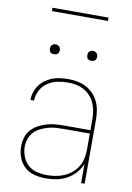

<svg xmlns="http://www.w3.org/2000/svg" viewBox="-97 -944 694 1012"><g transform="rotate(10 250.0 -438.0)"><path d="M221 8Q190 8 160 0.5Q130 -7 107.5 -27.5Q85 -48 74.5 -77Q64 -106 64 -136Q64 -160 71 -183.5Q78 -207 93.5 -224.5Q109 -242 130 -253.5Q151 -265 174 -272Q197 -279 220.5 -281Q244 -283 268 -283H409V-345Q409 -366 405 -388Q401 -410 392 -429.5Q383 -449 367.5 -465.5Q352 -482 332.5 -492Q313 -502 291.5 -506Q270 -510 248 -510Q220 -510 192 -504Q164 -498 140.5 -482Q117 -466 103.5 -440Q90 -414 89 -385H70Q70 -407 76.5 -427.5Q83 -448 96 -465.5Q109 -483 126.5 -495.5Q144 -508 164 -515.5Q184 -523 205.5 -525.5Q227 -528 248 -528Q273 -528 297 -523.5Q321 -519 342.5 -508Q364 -497 381.5 -479Q399 -461 409.5 -439Q420 -417 424 -393Q428 -369 428 -345V0H409V-102Q398 -75 378 -53Q358 -31 332.5 -17Q307 -3 278.5 2.5Q250 8 221 8ZM224 -10Q247 -10 271 -14Q295 -18 316.5 -27.5Q338 -37 356.5 -52.5Q375 -68 387 -88.5Q399 -109 404 -132.5Q409 -156 409 -180V-265H268Q247 -265 226 -263.5Q205 -262 184.5 -256Q164 -250 145 -240.5Q126 -231 111.5 -215.5Q97 -200 90 -179.5Q83 -159 83 -138Q83 -111 93 -85Q103 -59 123 -41Q143 -23 170 -16.5Q197 -10 224 -10ZM350 -644Q345 -644 339.5 -645.5Q334 -647 330.5 -650.5Q327 -654 325.5 -659.5Q324 -665 324 -670Q324 -675 325.5 -680.5Q327 -686 330.5 -689.5Q334 -693 339.5 -695Q345 -697 350 -697Q355 -697 360.5 -695Q366 -693 369.5 -689.5Q373 -686 375 -680.5Q377 -675 377 -670Q377 -665 375 -659.5Q373 -654 369.5 -650.5Q366 -647 360.5 -645.5Q355 -644 350 -644ZM150 -644Q145 -644 139.5 -645.5Q134 -647 130.5 -650.5Q127 -654 125.5 -659.5Q124 -665 124 -670Q124 -675 125.5 -680.5Q127 -686 130.5 -689.5Q134 -693 139.5 -695Q145 -697 150 -697Q155 -697 160.5 -695Q166 -693 169.5 -689.5Q173 -686 175 -680.5Q177 -675 177 -670Q177 -665 175 -659.5Q173 -654 169.5 -650.5Q166 -647 160.5 -645.5Q155 -644 150 -644ZM100 -866V-884H400V-866Z"/></g></svg>

Font: Zed Mono Thin
Style: Regular
Weight: 100
Monospace: yes
Designer: Belleve Invis
Foundry: Belleve Invis
Version: Version 1.0.0; ttfautohint (v1.8.4)